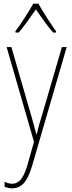

<svg xmlns="http://www.w3.org/2000/svg" viewBox="-20 -783 390 1045"><path d="M189 -763H161C137 -720 90 -647 64 -613V-606H82C112 -640 149 -695 175 -732C202 -693 238 -641 269 -606H285V-613C266 -638 214 -718 189 -763ZM16 -527 165 -11 129 116C106 195 79 217 46 217C32 217 18 213 5 206V234C19 239 31 242 46 242C95 242 128 210 154 122L343 -527H317L207 -150C196 -116 188 -89 180 -52H178C173 -71 169 -86 151 -150L42 -527Z"/></svg>

Font: Noto Sans Gujarati UI Condensed Thin
Style: Regular
Weight: 100
Width: 3
Designer: Jelle Bosma - Monotype Design Team, Universal Thirst
Foundry: Monotype Imaging Inc.
Version: Version 2.106